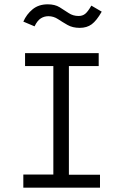

<svg xmlns="http://www.w3.org/2000/svg" viewBox="-20 -869 590 889"><path d="M88 0V-61H227V-563H96V-623H437V-563H299V-60H443V0ZM403 -843 451 -815Q427 -773 404.5 -756.5Q382 -740 349 -740Q316 -740 292.5 -753.5Q269 -767 248.5 -780.5Q228 -794 204 -794Q185 -794 169 -784Q153 -774 140 -747L88 -769Q103 -803 131 -826Q159 -849 201 -849Q234 -849 256 -835.5Q278 -822 298 -808.5Q318 -795 344 -795Q362 -795 374.5 -805Q387 -815 403 -843Z"/></svg>

Font: Inconsolata SemiExpanded
Style: Regular
Weight: 400
Width: 6
Monospace: yes
Designer: Raph Levien, Cyreal, Brenton Simpson
Foundry: Raph Levien, Cyreal, Google
Version: Version 3.000; ttfautohint (v1.8.2.53-6de2)